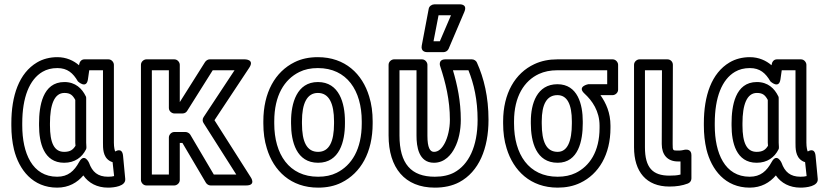

<svg xmlns="http://www.w3.org/2000/svg" viewBox="-20 -825 3794 880"><path d="M82 -250V-260C82 -379 115 -461 175 -496C194 -507 216 -513 243 -513C289 -513 315 -490 337 -452C337 -452 376 -415 383 -461L389 -503H452V-171C452 -147 451 -107 482 -88C486 -85 492 -83 496 -82L503 -18C495 -16 488 -15 475 -15C428 -15 403 -37 388 -79C388 -79 367 -126 343 -83C320 -41 292 -15 242 -15C128 -15 82 -123 82 -250ZM342 -526C318 -547 284 -563 243 -563C209 -563 177 -555 150 -539C67 -490 32 -386 32 -260V-250C32 -210 36 -174 44 -140C67 -47 130 35 242 35C295 35 334 12 362 -21C386 14 425 35 475 35C502 35 557 29 554 -5L544 -111C540 -152 509 -131 509 -131H508C506 -134 502 -150 502 -171V-528C502 -539 492 -553 477 -553H367C352 -553 344 -541 342 -526ZM373 -384C356 -419 326 -449 275 -449C175 -449 159 -338 159 -260V-250C159 -172 180 -79 274 -79C323 -79 356 -104 374 -140C376 -143 376 -147 376 -151C376 -160 375 -167 375 -171V-373C375 -377 375 -381 373 -384ZM325 -367V-171C325 -165 326 -162 326 -157C315 -139 302 -129 274 -129C228 -129 209 -171 209 -250V-260C209 -345 229 -399 275 -399C302 -399 313 -389 325 -367Z M830 -220H779C764 -220 754 -206 754 -195V-25H676V-503H754V-330C754 -315 768 -305 779 -305H817C826 -305 834 -310 838 -317L955 -503H1055L913 -288C907 -279 908 -268 913 -261L1063 -25H960L852 -208C847 -216 837 -220 830 -220ZM816 -170 924 13C928 19 936 25 945 25H1108C1156 25 1129 -13 1129 -13L963 -274L1122 -514C1149 -554 1101 -553 1101 -553H941C933 -553 925 -548 920 -541L804 -357V-528C804 -539 794 -553 779 -553H651C640 -553 626 -543 626 -528V0C626 11 636 25 651 25H779C790 25 804 15 804 0V-170Z M1638 -269V-259C1638 -141 1592 -67 1523 -33C1499 -21 1471 -15 1438 -15C1305 -15 1237 -118 1237 -259V-269C1237 -387 1283 -461 1352 -495C1376 -507 1404 -513 1437 -513C1570 -513 1638 -410 1638 -269ZM1187 -269V-259C1187 -218 1192 -180 1203 -145C1234 -42 1313 35 1438 35C1477 35 1513 28 1545 12C1634 -32 1688 -127 1688 -259V-269C1688 -310 1683 -348 1672 -383C1641 -486 1562 -563 1437 -563C1398 -563 1362 -556 1330 -540C1241 -496 1187 -401 1187 -269ZM1561 -269C1561 -352 1535 -449 1437 -449C1340 -449 1314 -351 1314 -269V-259C1314 -175 1339 -79 1438 -79C1536 -79 1561 -176 1561 -259ZM1511 -269V-259C1511 -176 1489 -129 1438 -129C1386 -129 1364 -175 1364 -259V-269C1364 -351 1387 -399 1437 -399C1488 -399 1511 -351 1511 -269Z M1973 -15C1864 -15 1811 -75 1811 -204V-503H1889V-203C1889 -155 1898 -79 1969 -79C2019 -79 2049 -117 2064 -147C2082 -181 2092 -227 2092 -276C2092 -361 2076 -436 2056 -503H2127C2152 -441 2169 -367 2169 -276C2169 -153 2128 -70 2061 -34C2038 -22 2009 -15 1973 -15ZM1973 35C2015 35 2053 27 2085 10C2175 -38 2219 -144 2219 -276C2219 -381 2198 -467 2166 -538C2163 -546 2153 -553 2143 -553H2022C1986 -553 1997 -522 1998 -520C2022 -447 2042 -367 2042 -276C2042 -235 2032 -195 2019 -170C2006 -145 1990 -129 1969 -129C1951 -129 1939 -148 1939 -203V-528C1939 -539 1929 -553 1914 -553H1786C1775 -553 1761 -543 1761 -528V-204C1761 -56 1835 35 1973 35ZM1990 -755H2047L1996 -636H1967ZM1970 -805C1960 -805 1947 -797 1945 -785L1913 -616C1908 -589 1930 -586 1937 -586H2013C2022 -586 2032 -592 2036 -601L2108 -770C2125 -809 2085 -805 2085 -805Z M2336 -259V-269C2336 -383 2383 -455 2450 -486C2474 -497 2502 -503 2535 -503H2763V-439H2676C2676 -439 2623 -429 2659 -396C2694 -364 2728 -316 2728 -249V-239C2728 -130 2682 -63 2618 -32C2595 -21 2568 -15 2536 -15C2403 -15 2336 -118 2336 -259ZM2732 -389H2788C2799 -389 2813 -399 2813 -414V-528C2813 -539 2803 -553 2788 -553H2535C2496 -553 2461 -546 2429 -531C2341 -490 2286 -397 2286 -269V-259C2286 -218 2291 -180 2302 -145C2333 -43 2411 35 2536 35C2574 35 2609 28 2640 13C2724 -27 2778 -116 2778 -239V-249C2778 -308 2758 -352 2732 -389ZM2535 -439C2441 -439 2413 -350 2413 -269V-259C2413 -175 2437 -79 2536 -79C2632 -79 2651 -182 2651 -259V-269C2651 -346 2628 -439 2535 -439ZM2535 -389C2580 -389 2601 -346 2601 -269V-259C2601 -178 2581 -129 2536 -129C2484 -129 2463 -175 2463 -259V-269C2463 -347 2486 -389 2535 -389Z M3048 -20C2971 -20 2936 -57 2936 -150V-503H3014L3013 -165C3013 -116 3039 -85 3087 -85H3099V-25C3084 -21 3069 -20 3048 -20ZM3048 30C3080 30 3107 26 3133 16C3143 12 3149 3 3149 -7V-114C3149 -140 3128 -140 3120 -139L3105 -136C3100 -135 3094 -135 3087 -135C3064 -135 3063 -134 3063 -165L3064 -528C3064 -542 3053 -553 3039 -553H2911C2900 -553 2886 -543 2886 -528V-150C2886 -38 2942 30 3048 30Z M3256 -250V-260C3256 -379 3289 -461 3349 -496C3368 -507 3390 -513 3417 -513C3463 -513 3489 -490 3511 -452C3511 -452 3550 -415 3557 -461L3563 -503H3626V-171C3626 -147 3625 -107 3656 -88C3660 -85 3666 -83 3670 -82L3677 -18C3669 -16 3662 -15 3649 -15C3602 -15 3577 -37 3562 -79C3562 -79 3541 -126 3517 -83C3494 -41 3466 -15 3416 -15C3302 -15 3256 -123 3256 -250ZM3516 -526C3492 -547 3458 -563 3417 -563C3383 -563 3351 -555 3324 -539C3241 -490 3206 -386 3206 -260V-250C3206 -210 3210 -174 3218 -140C3241 -47 3304 35 3416 35C3469 35 3508 12 3536 -21C3560 14 3599 35 3649 35C3676 35 3731 29 3728 -5L3718 -111C3714 -152 3683 -131 3683 -131H3682C3680 -134 3676 -150 3676 -171V-528C3676 -539 3666 -553 3651 -553H3541C3526 -553 3518 -541 3516 -526ZM3547 -384C3530 -419 3500 -449 3449 -449C3349 -449 3333 -338 3333 -260V-250C3333 -172 3354 -79 3448 -79C3497 -79 3530 -104 3548 -140C3550 -143 3550 -147 3550 -151C3550 -160 3549 -167 3549 -171V-373C3549 -377 3549 -381 3547 -384ZM3499 -367V-171C3499 -165 3500 -162 3500 -157C3489 -139 3476 -129 3448 -129C3402 -129 3383 -171 3383 -250V-260C3383 -345 3403 -399 3449 -399C3476 -399 3487 -389 3499 -367Z"/></svg>

Font: Asimov
Style: NarOu
Weight: 500
Designer: Google
Version: Version 2.000980; 2014